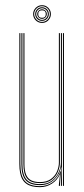

<svg xmlns="http://www.w3.org/2000/svg" viewBox="-20 -730 331 754"><path d="M137 5Q119.8 5 106.4 1.8Q93 -1.5 83.5 -8.4Q74 -15.2 67.9 -25.9Q61.8 -36.5 58.9 -51.5Q56 -66.5 56 -86V-600H60V-86Q60 -62.8 64.4 -46.1Q68.8 -29.5 77.9 -19.1Q87 -8.8 101.8 -3.9Q116.5 1 137 1Q165 1 186.6 -14.6Q208.2 -30.2 217.2 -57.5H219.2L215.5 -6V0H211.2V-4.8L215.5 -44.5H214.5Q205.2 -22.5 183.9 -8.8Q162.5 5 137 5ZM227.2 0V-600H231.2V0ZM137 -11Q119.5 -11 107.1 -15.2Q94.8 -19.5 87 -28.5Q79.2 -37.5 75.6 -51.8Q72 -66 72 -86V-600H76V-86Q76 -60.5 82.2 -44.9Q88.5 -29.2 101.9 -22.1Q115.2 -15 137 -15Q163.8 -15 180.1 -27.1Q196.5 -39.2 203.9 -57Q211.2 -74.8 211.2 -91.2V-600H215.2V-91.2Q215.2 -74.5 207.6 -55.8Q200 -37 182.9 -24Q165.8 -11 137 -11ZM137 -3Q97.8 -3 80.9 -22.2Q64 -41.5 64 -86V-600H68V-86Q68 -43.8 84 -25.4Q100 -7 137 -7Q166.5 -7 184.5 -21Q202.5 -35 210.9 -54.8Q219.2 -74.5 219.2 -91.2V-600H223.2V0H219.2V-10L221.2 -72.2H219.2Q215 -46.2 193 -24.6Q171 -3 137 -3ZM145 -640Q135.5 -640 127.5 -644.6Q119.5 -649.2 114.9 -657.2Q110.2 -665.2 110.2 -674.8Q110.2 -684.5 114.9 -692.4Q119.5 -700.2 127.5 -704.9Q135.5 -709.5 145 -709.5Q154.8 -709.5 162.6 -704.9Q170.5 -700.2 175.1 -692.4Q179.8 -684.5 179.8 -674.8Q179.8 -665.2 175.1 -657.2Q170.5 -649.2 162.6 -644.6Q154.8 -640 145 -640ZM145 -644Q157.8 -644 166.8 -653.1Q175.8 -662.2 175.8 -674.8Q175.8 -687.5 166.8 -696.5Q157.8 -705.5 145 -705.5Q132.5 -705.5 123.4 -696.5Q114.2 -687.5 114.2 -674.8Q114.2 -662.2 123.4 -653.1Q132.5 -644 145 -644ZM145 -648Q133.8 -648 126 -655.8Q118.2 -663.5 118.2 -674.8Q118.2 -686 126 -693.8Q133.8 -701.5 145 -701.5Q156.2 -701.5 164 -693.8Q171.8 -686 171.8 -674.8Q171.8 -663.5 164 -655.8Q156.2 -648 145 -648ZM145 -652Q154.5 -652 161.1 -658.8Q167.8 -665.5 167.8 -674.8Q167.8 -684.2 161.1 -690.9Q154.5 -697.5 145 -697.5Q135.8 -697.5 129 -690.9Q122.2 -684.2 122.2 -674.8Q122.2 -665.5 129 -658.8Q135.8 -652 145 -652ZM145 -656Q137.2 -656 131.8 -661.5Q126.2 -667 126.2 -674.8Q126.2 -682.5 131.8 -688Q137.2 -693.5 145 -693.5Q152.8 -693.5 158.2 -688Q163.8 -682.5 163.8 -674.8Q163.8 -667 158.2 -661.5Q152.8 -656 145 -656ZM145 -660Q159.8 -660 159.8 -674.8Q159.8 -689.5 145 -689.5Q130.2 -689.5 130.2 -674.8Q130.2 -660 145 -660Z"/></svg>

Font: Big Shoulders Inline Display Thin Thin
Style: Regular
Weight: 250
Version: Version 2.002